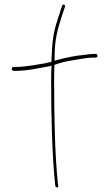

<svg xmlns="http://www.w3.org/2000/svg" viewBox="-20 -740 484 837"><path d="M31 -440C31 -436 35 -431 39 -431H47C100 -431 153 -444 195 -451L205 -453L204 -440C203 -423 203 -406 203 -386C203 -232 207 -59 221 70C223 80 236 79 234 69L232 59V58C219 -72 216 -236 216 -386C216 -408 216 -430 217 -450V-457C238 -465 261 -471 284 -475C314 -480 358 -489 388 -489H397C402 -489 405 -492 405 -496C405 -502 402 -505 397 -505H388C383 -505 369 -504 348 -501C305 -497 259 -487 228 -478L218 -475V-488C218 -567 230 -608 249 -668L263 -710C266 -720 254 -724 251 -716L237 -673C218 -615 209 -584 206 -508C205 -497 205 -482 204 -470C194 -469 187 -467 177 -464H176C140 -458 89 -448 46 -448H39C35 -448 31 -444 31 -440Z"/></svg>

Font: Stray Cat
Style: ExLtCn
Weight: 200
Version: Version 1.0